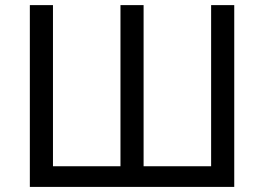

<svg xmlns="http://www.w3.org/2000/svg" viewBox="-20 -734 1037 754"><path d="M899.9 0H97.2V-713.9H188V-81.1H453.1V-713.9H543.9V-81.1H809.1V-713.9H899.9Z"/></svg>

Font: Droid Sans
Style: Regular
Weight: 400
Foundry: Ascender Corporation
Version: Version 1.00 build 114